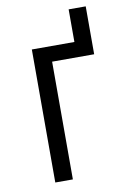

<svg xmlns="http://www.w3.org/2000/svg" viewBox="-77 -696 476 742"><g transform="rotate(-10 161.0 -325.0)"><path d="M79 0V-522H246V-650H313V-462H148V0Z"/></g></svg>

Font: Ubuntu Sans Condensed
Style: Regular
Weight: 400
Width: 3
Designer: Dalton Maag Ltd
Foundry: Dalton Maag Ltd
Version: Version 1.006; ttfautohint (v1.8.4.7-5d5b)